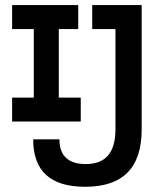

<svg xmlns="http://www.w3.org/2000/svg" viewBox="-20 -713 626 743"><path d="M309.6 9.8Q208.5 9.8 158.4 -36.1Q108.4 -82 108.4 -173.8H210Q210 -126 235.6 -102.1Q261.2 -78.1 312 -78.1Q369.6 -78.1 398.2 -111.6Q426.8 -145 426.8 -212.9V-693.4H528.3V-212.9Q528.3 -101.1 473.9 -45.7Q419.4 9.8 309.6 9.8ZM26.9 -242.7V-335.4H292.5V-242.7ZM110.8 -242.7V-693.4H207.5V-242.7ZM26.9 -600.6V-693.4H282.7V-600.6ZM336.9 -600.6V-693.4H476.6V-600.6Z"/></svg>

Font: Cascadia Mono
Style: Regular
Weight: 400
Monospace: yes
Designer: Aaron Bell
Foundry: Saja Typeworks
Version: Version 2404.023